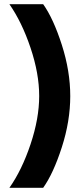

<svg xmlns="http://www.w3.org/2000/svg" viewBox="-20 -774 402 921"><path d="M25 -754H187Q236 -685 276.5 -559Q317 -433 317 -313Q317 -193 276.5 -67.5Q236 58 187 127H25Q85 42 126.5 -82Q168 -206 168 -313.5Q168 -421 126.5 -544.5Q85 -668 25 -754Z"/></svg>

Font: Montserrat_am3
Style: Bold
Weight: 700
Designer: Julieta Ulanovsky
Foundry: Julieta Ulanovsky. Armenina letters added by Vahan Hovhannisyan
Version: Version 2.001